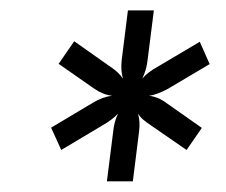

<svg xmlns="http://www.w3.org/2000/svg" viewBox="-20 -775 436 370"><path d="M303 -603.5Q293.5 -598.5 284.5 -595Q275.5 -591.5 267 -590.5Q275.5 -589.5 283.8 -586.2Q292 -583 300 -577L369 -528.5L339.5 -486L270 -534Q262.5 -539 256.5 -544Q250.5 -549 246 -556Q250.5 -541 248 -521.5L236 -425.5H186L198 -520.5Q199 -530.5 201.2 -539.2Q203.5 -548 207.5 -556Q196 -544 178.5 -534L98 -486L78.5 -529L159 -577Q178 -588.5 196 -590.5Q187 -591.5 178.8 -594.8Q170.5 -598 162.5 -603.5L93 -652L123 -695.5L192.5 -646.5Q208.5 -636 217 -623.5Q214.5 -632 214 -640.5Q213.5 -649 214.5 -659L226.5 -755H276.5L264.5 -660Q262.5 -640 254 -623.5Q265.5 -636.5 284 -646.5L365 -694.5L384 -651.5Z"/></svg>

Font: Lato SemiBold
Style: Italic
Weight: 600
Italic angle: -7°
Designer: Lukasz Dziedzic with Adam Twardoch and Botio Nikoltchev
Foundry: tyPoland Lukasz Dziedzic
Version: Version 2.015; 2015-08-06; http://www.latofonts.com/